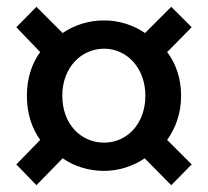

<svg xmlns="http://www.w3.org/2000/svg" viewBox="-20 -652 610 564"><path d="M87 -108 164 -187C199 -163 241 -150 286 -150C327 -150 370 -163 405 -187L483 -108L543 -169L471 -241C496 -276 512 -319 512 -371C512 -421 497 -465 471 -499L543 -572L483 -632L406 -555C371 -579 328 -592 286 -592C241 -592 199 -579 164 -555L87 -632L28 -572L98 -499C73 -465 59 -421 59 -371C59 -319 73 -276 98 -241L28 -169ZM286 -233C218 -233 163 -287 163 -371C163 -453 218 -509 286 -509C352 -509 407 -453 407 -371C407 -287 352 -233 286 -233Z"/></svg>

Font: Noto Sans TC Medium
Style: Regular
Weight: 500
Designer: Ryoko NISHIZUKA 西塚涼子 (kana, bopomofo & ideographs); Paul D. Hunt (Latin, Greek & Cyrillic); Sandoll Communications 산돌커뮤니
Foundry: Adobe
Version: Version 2.004;hotconv 1.0.118;makeotfexe 2.5.65603